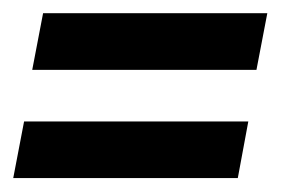

<svg xmlns="http://www.w3.org/2000/svg" viewBox="-28 -418 442 283"><path d="M19.5 -315 35.5 -398.5H366L350 -315ZM-8.5 -155.5 7.5 -239H338L322.5 -155.5Z"/></svg>

Font: Cabin Condensed SemiBold
Style: Italic
Weight: 600
Width: 3
Italic angle: -10°
Designer: Pablo Impallari
Foundry: Pablo Impallari. http://www.impallari.com Igino Marini. http://www.ikern.com
Version: Version 3.001; ttfautohint (v1.8.3)